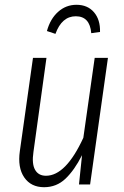

<svg xmlns="http://www.w3.org/2000/svg" viewBox="-20 -762 513 793"><path d="M209 -622.1 173.8 -633.8Q187.5 -684.1 220 -713.1Q252.4 -742.2 295.9 -742.2Q341.8 -742.2 368.2 -711.4Q394.5 -680.7 393.1 -629.9L356.9 -625Q351.1 -694.8 293 -694.8Q235.4 -694.8 209 -622.1ZM162.1 11.2Q107.9 11.2 80.1 -29.3Q52.2 -69.8 62 -138.2L116.2 -522.9H171.9L118.2 -134.8Q110.8 -85.4 124.8 -60.8Q138.7 -36.1 169.9 -36.1Q252 -36.1 324.2 -192.9L371.1 -522.9H425.8L352.1 0H306.2L318.8 -121.1Q287.1 -58.6 250.2 -23.7Q213.4 11.2 162.1 11.2Z"/></svg>

Font: Fira Sans Compressed Light
Style: Italic
Weight: 300
Width: 3
Italic angle: -8°
Designer: Carrois Corporate & Edenspiekermann AG
Foundry: Carrois Corporate GbR & Edenspiekermann AG
Version: Version 4.203;PS 004.203;hotconv 1.0.88;makeotf.lib2.5.64775